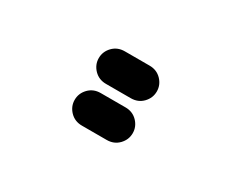

<svg xmlns="http://www.w3.org/2000/svg" viewBox="-50 -373 599 498"><g transform="rotate(30 250.0 -124.5)"><path d="M212.9 -13.7H287.1Q308.6 -13.7 322.8 -28.3Q336.9 -43 336.9 -62.5Q336.9 -82 322.8 -96.7Q308.6 -111.3 287.1 -111.3H212.9Q191.4 -111.3 177.2 -96.7Q163.1 -82 163.1 -62.5Q163.1 -43 177.2 -28.3Q191.4 -13.7 212.9 -13.7ZM212.9 -138.7H287.1Q308.6 -138.7 322.8 -153.3Q336.9 -168 336.9 -187.5Q336.9 -207 322.8 -221.7Q308.6 -236.3 287.1 -236.3H212.9Q191.4 -236.3 177.2 -221.7Q163.1 -207 163.1 -187.5Q163.1 -168 177.2 -153.3Q191.4 -138.7 212.9 -138.7Z"/></g></svg>

Font: Workbench
Style: Regular
Weight: 400
Designer: Jens Kutilek
Foundry: Jens Kutilek
Version: Version 2.001